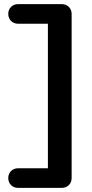

<svg xmlns="http://www.w3.org/2000/svg" viewBox="-20 -720 447 930"><path d="M327 -652V142Q327 163 313.5 176.5Q300 190 279 190H68Q47 190 33.5 176.5Q20 163 20 142Q20 122 33.5 108.5Q47 95 68 95H212V-605H68Q47 -605 33.5 -618.5Q20 -632 20 -653Q20 -673 33.5 -686.5Q47 -700 68 -700H279Q300 -700 313.5 -686.5Q327 -673 327 -652Z"/></svg>

Font: Quicksand
Style: Bold
Weight: 700
Version: Version 3.000